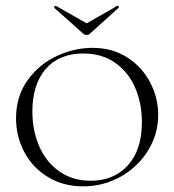

<svg xmlns="http://www.w3.org/2000/svg" viewBox="-20 -650 619 682"><path d="M37 -230Q37 -308 78 -365Q119 -422 181.5 -451Q244 -480 309 -480Q379 -480 432 -446Q485 -412 513.5 -357Q542 -302 542 -242Q542 -174 506 -115.5Q470 -57 408.5 -22.5Q347 12 275 12Q205 12 150.5 -21Q96 -54 66.5 -109.5Q37 -165 37 -230ZM484 -216Q484 -283 460 -338.5Q436 -394 389 -427Q342 -460 276 -460Q190 -460 142.5 -405Q95 -350 95 -254Q95 -186 119.5 -130Q144 -74 191 -41Q238 -8 302 -8Q385 -8 434.5 -63Q484 -118 484 -216ZM172 -624Q172 -626 175 -628Q178 -630 179 -629L288 -567L396 -629L398 -630Q400 -630 401.5 -626.5Q403 -623 401 -622L299 -530Q295 -526 288 -526Q280 -526 276 -530L173 -622Z"/></svg>

Font: Cormorant Unicase Light
Style: Regular
Weight: 300
Designer: Christian Thalmann (Catharsis Fonts)
Foundry: Catharsis Fonts
Version: Version 4.000